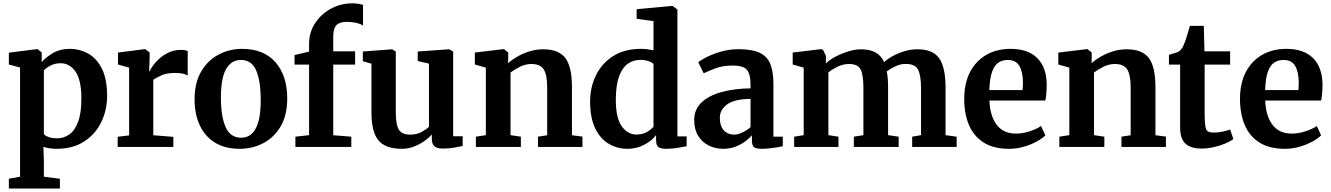

<svg xmlns="http://www.w3.org/2000/svg" viewBox="-20 -854 7738 1116"><path d="M602.5 -296.5Q602.5 -214 568.5 -144Q534.5 -74 469 -31.5Q403.5 11 308 11Q288 11 266.5 7.5Q245 4 232 -0.5L235 81.5V173L328 185V242H31.5V185L96.5 173V-461.5L31.5 -479V-548L196 -568.5H198L222.5 -549V-493Q244.5 -520 286.8 -545Q329 -570 385 -570Q443.5 -570 493 -542.2Q542.5 -514.5 572.5 -454.2Q602.5 -394 602.5 -296.5ZM333 -486.5Q300 -486.5 273.5 -473Q247 -459.5 235 -444.5V-74.5Q242 -65 262.8 -57.5Q283.5 -50 311.5 -50Q350.5 -50 382.8 -72.5Q415 -95 434 -145.8Q453 -196.5 453 -280.5Q453 -390 418.5 -438.2Q384 -486.5 333 -486.5Z M664 0V-59L730.5 -67V-461L666 -479V-548.5L821.5 -568.5H824L850 -549V-527L847 -439.5H850Q854.5 -452 869 -472.5Q883.5 -493 907 -514Q930.5 -535 962 -549.5Q993.5 -564 1032 -564Q1046 -564 1055.8 -562Q1065.5 -560 1071 -557.5V-414.5Q1061.5 -421.5 1044 -425.8Q1026.5 -430 997.5 -430Q949 -430 918.2 -416Q887.5 -402 871 -390.5V-68L987.5 -58.5V0Z M1111 -276.5Q1111 -374 1149.8 -439.2Q1188.5 -504.5 1251.5 -537.2Q1314.5 -570 1386.5 -570Q1513.5 -570 1581.5 -491.8Q1649.5 -413.5 1649.5 -282.5Q1649.5 -183 1610.5 -118Q1571.5 -53 1508.8 -21Q1446 11 1373.5 11Q1289 11 1230.5 -24.5Q1172 -60 1141.5 -124.8Q1111 -189.5 1111 -276.5ZM1382 -53.5Q1437 -53.5 1466.2 -106.8Q1495.5 -160 1495.5 -272Q1495.5 -381.5 1469.5 -443.5Q1443.5 -505.5 1380.5 -505.5Q1324.5 -505.5 1294.2 -452.5Q1264 -399.5 1264 -287Q1264 -177 1291.5 -115.2Q1319 -53.5 1382 -53.5Z M1776.5 -68.5V-478.5H1692V-534L1776.5 -554V-599Q1776.5 -665.5 1811.2 -718.8Q1846 -772 1903 -803.2Q1960 -834.5 2026.5 -834.5Q2053 -834.5 2068.2 -831.2Q2083.5 -828 2090 -826V-705Q2077 -715 2051.5 -721Q2026 -727 1996 -727Q1953.5 -727 1935.2 -707.5Q1917 -688 1917 -640V-555.5H2044V-478.5H1917V-68L2022 -59.5V0H1697V-59.5Z M2553 9.5Q2519.5 9.5 2504.8 -4.2Q2490 -18 2490 -46V-72.5Q2473.5 -53 2446 -33.8Q2418.5 -14.5 2385 -1.8Q2351.5 11 2316.5 11Q2220 11 2179.5 -38.2Q2139 -87.5 2139 -201.5V-484L2089 -498V-554.5L2258.5 -567.5H2259.5L2280.5 -554.5V-202Q2280.5 -130 2298 -100.8Q2315.5 -71.5 2364 -71.5Q2403 -71.5 2431 -87.2Q2459 -103 2473.5 -117V-484L2408 -499.5V-554.5L2588 -567.5H2590.5L2614 -554.5V-62H2669.5L2669 -5.5Q2651 -1.5 2621 4Q2591 9.5 2553 9.5Z M2804 -68.5V-461L2740 -479V-548.5L2906.5 -568.5H2909.5L2934 -549V-510.5L2933 -486.5Q2954.5 -506 2986.8 -524.8Q3019 -543.5 3057.8 -555.5Q3096.5 -567.5 3137 -567.5Q3228 -567.5 3266.2 -516.5Q3304.5 -465.5 3304.5 -347V-68L3365.5 -60V0H3107V-59.5L3160.5 -68V-344Q3160.5 -418.5 3140.8 -450.2Q3121 -482 3068.5 -482Q3033.5 -482 3000.8 -465.2Q2968 -448.5 2947.5 -432.5V-68.5L3007.5 -59.5V0H2746V-59.5Z M3627.5 11Q3568.5 11 3519 -17.8Q3469.5 -46.5 3439.8 -107.5Q3410 -168.5 3410 -264.5Q3410 -346.5 3443.8 -416Q3477.5 -485.5 3543.5 -527.8Q3609.5 -570 3706 -570Q3726 -570 3744.5 -567.5Q3763 -565 3778.5 -561.5V-731.5L3680.5 -744.5V-800.5L3886.5 -819.5H3890L3917.5 -798.5V-61H3971V-4Q3949.5 0.5 3916.5 5.8Q3883.5 11 3852.5 11Q3823 11 3808.2 1.8Q3793.5 -7.5 3793.5 -41V-69Q3769 -35.5 3724 -12.2Q3679 11 3627.5 11ZM3679.5 -72Q3715 -72 3740.5 -87Q3766 -102 3778.5 -118V-481.5Q3771.5 -491.5 3749.2 -498.8Q3727 -506 3701 -506Q3662 -506 3630.2 -484.2Q3598.5 -462.5 3579.5 -413Q3560.5 -363.5 3559.5 -280.5Q3558.5 -169 3593.5 -120.5Q3628.5 -72 3679.5 -72Z M4015 -156Q4015 -219.5 4059.2 -260Q4103.5 -300.5 4177.8 -320Q4252 -339.5 4342.5 -340.5V-363.5Q4342.5 -421 4322.5 -447Q4302.5 -473 4238 -473Q4180.5 -473 4137.2 -456.2Q4094 -439.5 4070 -428L4038.5 -492.5Q4050 -502.5 4084.2 -520.5Q4118.5 -538.5 4167.8 -553.2Q4217 -568 4274 -568Q4350.5 -568 4394.5 -547.8Q4438.5 -527.5 4457 -483Q4475.5 -438.5 4475.5 -366V-59.5H4530V-4Q4518.5 -1 4497 2.5Q4475.5 6 4451.5 8.5Q4427.5 11 4407.5 11Q4373.5 11 4362 1Q4350.5 -9 4350.5 -40.5V-67.5Q4338 -52.5 4314.5 -34.2Q4291 -16 4257.8 -2.5Q4224.5 11 4183.5 11Q4138 11 4099.8 -8Q4061.5 -27 4038.2 -64.2Q4015 -101.5 4015 -156ZM4248 -71.5Q4269.5 -71.5 4296.2 -84.5Q4323 -97.5 4342.5 -115V-279Q4248 -278.5 4206 -246.8Q4164 -215 4164 -170.5Q4164 -121.5 4187.2 -96.5Q4210.5 -71.5 4248 -71.5Z M4596 0V-59.5L4651.5 -68.5V-461L4587.5 -479V-548.5L4754 -568.5L4764 -564L4781 -528.5L4780.5 -485.5Q4803 -507.5 4839 -526Q4875 -544.5 4913.5 -556Q4952 -567.5 4982 -567.5Q5036 -567.5 5069 -549.2Q5102 -531 5119 -493Q5140 -512.5 5171.5 -529.5Q5203 -546.5 5239.5 -557Q5276 -567.5 5312.5 -567.5Q5402.5 -567.5 5439.2 -515Q5476 -462.5 5476 -345V-68.5L5540.5 -59.5V0H5282V-59.5L5333.5 -68.5V-341Q5333.5 -416.5 5315.8 -449.5Q5298 -482.5 5244.5 -482.5Q5213.5 -482.5 5183.8 -468.2Q5154 -454 5134.5 -439Q5138.5 -419 5140.2 -395.2Q5142 -371.5 5142 -344V-68.5L5203.5 -59.5V0H4943V-59.5L4998.5 -68.5V-344Q4998.5 -418.5 4982.5 -450.2Q4966.5 -482 4914.5 -482Q4880.5 -482 4848.2 -466.2Q4816 -450.5 4795 -433V-68.5L4853.5 -59.5V0Z M5845.5 11Q5754.5 11 5696.8 -26Q5639 -63 5611.8 -128.2Q5584.5 -193.5 5584.5 -278.5Q5584.5 -369.5 5618.2 -434.8Q5652 -500 5712.8 -535Q5773.5 -570 5853.5 -570Q5955 -570 6008.2 -517.2Q6061.5 -464.5 6064 -368.5Q6064 -305.5 6056 -269.5H5731Q5734.5 -180 5773.2 -128.8Q5812 -77.5 5885 -77.5Q5925.5 -77.5 5967 -91.5Q6008.5 -105.5 6031 -121.5L6056 -67.5Q6040 -50.5 6007.2 -32.2Q5974.5 -14 5932.2 -1.5Q5890 11 5845.5 11ZM5730.5 -330.5H5924Q5924.5 -341 5925.2 -352.5Q5926 -364 5926 -373Q5926 -432.5 5906.2 -469Q5886.5 -505.5 5837 -505.5Q5807.5 -505.5 5784.2 -490.8Q5761 -476 5747 -438.2Q5733 -400.5 5730.5 -330.5Z M6195.5 -68.5V-461L6131.5 -479V-548.5L6298 -568.5H6301L6325.5 -549V-510.5L6324.5 -486.5Q6346 -506 6378.2 -524.8Q6410.5 -543.5 6449.2 -555.5Q6488 -567.5 6528.5 -567.5Q6619.5 -567.5 6657.8 -516.5Q6696 -465.5 6696 -347V-68L6757 -60V0H6498.5V-59.5L6552 -68V-344Q6552 -418.5 6532.2 -450.2Q6512.5 -482 6460 -482Q6425 -482 6392.2 -465.2Q6359.5 -448.5 6339 -432.5V-68.5L6399 -59.5V0H6137.5V-59.5Z M6962.5 9.5Q6901 9.5 6870.2 -19.2Q6839.5 -48 6839.5 -112V-478.5H6774.5V-534.5Q6791.5 -541 6809.8 -545.8Q6828 -550.5 6837 -558.5Q6847 -567.5 6852.8 -577.5Q6858.5 -587.5 6865 -604Q6872.5 -623 6881.2 -652.5Q6890 -682 6896 -703.5H6977L6981 -555.5H7130V-478.5H6982V-197.5Q6982 -144.5 6986 -120.5Q6990 -96.5 7001.5 -90Q7013 -83.5 7036 -83.5Q7061 -83.5 7087.5 -89.2Q7114 -95 7130 -101.5L7149 -46Q7132 -32.5 7101.8 -19.8Q7071.5 -7 7035 1.2Q6998.5 9.5 6962.5 9.5Z M7448.5 11Q7357.5 11 7299.8 -26Q7242 -63 7214.8 -128.2Q7187.5 -193.5 7187.5 -278.5Q7187.5 -369.5 7221.2 -434.8Q7255 -500 7315.8 -535Q7376.5 -570 7456.5 -570Q7558 -570 7611.2 -517.2Q7664.5 -464.5 7667 -368.5Q7667 -305.5 7659 -269.5H7334Q7337.5 -180 7376.2 -128.8Q7415 -77.5 7488 -77.5Q7528.5 -77.5 7570 -91.5Q7611.5 -105.5 7634 -121.5L7659 -67.5Q7643 -50.5 7610.2 -32.2Q7577.5 -14 7535.2 -1.5Q7493 11 7448.5 11ZM7333.5 -330.5H7527Q7527.5 -341 7528.2 -352.5Q7529 -364 7529 -373Q7529 -432.5 7509.2 -469Q7489.5 -505.5 7440 -505.5Q7410.5 -505.5 7387.2 -490.8Q7364 -476 7350 -438.2Q7336 -400.5 7333.5 -330.5Z"/></svg>

Font: Merriweather
Style: Bold
Weight: 700
Designer: Eben Sorkin
Foundry: Eben Sorkin
Version: Version 2.100; ttfautohint (v1.7.19-72a1) -l 8 -r 50 -G 200 